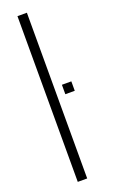

<svg xmlns="http://www.w3.org/2000/svg" viewBox="-156 -835 511 871"><g transform="rotate(-20 99.0 -400.0)"><path d="M57.5 0V-800H103V0ZM140.5 -393V-438.5H186V-393Z"/></g></svg>

Font: Big Shoulders Stencil Display Thin Light
Style: Regular
Weight: 300
Version: Version 2.001